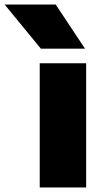

<svg xmlns="http://www.w3.org/2000/svg" viewBox="-112 -828 464 848"><path d="M63.5 0V-548.5H268.5V0ZM68.5 -613 -91.5 -808H134L263.5 -613Z"/></svg>

Font: Encode Sans Exp XBd
Style: Regular
Weight: 800
Width: 7
Designer: Multiple Designers
Foundry: Impallari Type
Version: Version 3.002; ttfautohint (v1.8.3) -l 8 -r 50 -G 200 -x 14 